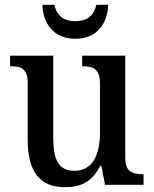

<svg xmlns="http://www.w3.org/2000/svg" viewBox="-20 -767 639 797"><path d="M293 -606C384 -606 427 -672 429 -747H380C369 -699 338 -679 293 -679C247 -679 216 -699 206 -747H156C158 -672 201 -606 293 -606ZM249 10C310 10 360 -7 396 -79H401L416 0H576V-44H572C532 -44 500 -52 500 -111V-536H321V-492H324C363 -492 395 -483 395 -421V-218C395 -122 363 -58 289 -58C221 -58 201 -107 201 -196V-536H22V-492H25C67 -492 95 -482 95 -423V-186C95 -50 149 10 249 10Z"/></svg>

Font: Noto Serif Tamil SemiCondensed Medium
Style: Regular
Weight: 500
Width: 4
Designer: Indian Type Foundry, Tom Grace, and the Monotype Design Team
Foundry: Monotype Imaging Inc.
Version: Version 2.004